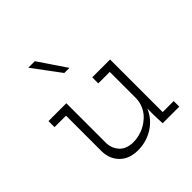

<svg xmlns="http://www.w3.org/2000/svg" viewBox="-169 -740 875 875"><g transform="rotate(-45 269.0 -302.0)"><path d="M394 -97V-52L396 0H503V-36H432V-375H317V-336H391V-170Q391 -140 378.5 -114.5Q366 -89 345 -72Q323 -53 295.5 -43Q268 -33 237 -33Q195 -35 173.5 -58.5Q152 -82 150 -115V-375H35V-336H109V-104Q111 -54 143 -23Q175 8 230 8Q285 8 329.5 -20.5Q374 -49 394 -97ZM274 -479Q251 -512 229 -545.5Q207 -579 184 -612H142Q167 -579 191.5 -545.5Q216 -512 241 -479Z"/></g></svg>

Font: Josefin Slab Thin
Style: Regular
Weight: 400
Version: Version 2.000